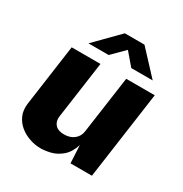

<svg xmlns="http://www.w3.org/2000/svg" viewBox="-169 -843 935 982"><g transform="rotate(30 299.0 -352.5)"><path d="M207 10Q174 10 141.5 -1Q109 -12 83.2 -33.2Q57.5 -54.5 44.2 -85.2Q31 -116 36.5 -156L87 -517H257L209.5 -179Q205.5 -150 222.2 -130.8Q239 -111.5 275.5 -111.5Q311 -111.5 334.2 -130.2Q357.5 -149 361.5 -180L409 -517H577.5L505 0H378.5L373 -104.5Q357.5 -56 328.2 -31.2Q299 -6.5 266.5 1.8Q234 10 207 10ZM151 -577.5 286.5 -715H402.5L530.5 -577.5H404L342.5 -649.5L270.5 -577.5Z"/></g></svg>

Font: Public Sans Thin ExtraBold
Style: Italic
Weight: 800
Italic angle: -8°
Version: Version 2.001